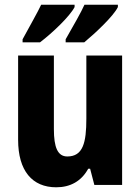

<svg xmlns="http://www.w3.org/2000/svg" viewBox="-20 -786 597 816"><path d="M481 -756V-766H339C325 -734 292 -677 259 -619V-606H338C384 -644 463 -718 481 -756ZM297 -756V-766H155C140 -734 108 -678 76 -619V-606H150C204 -647 277 -717 297 -756ZM499 -550H347V-282C347 -180 333 -121 266 -121C225 -121 209 -160 209 -237V-550H57V-192C57 -60 117 10 219 10C279 10 326 -16 355 -69H363L381 0H499Z"/></svg>

Font: Noto Sans Georgian Condensed ExtraBold
Style: Regular
Weight: 800
Width: 3
Designer: Monotype Design Team, Akaki Razmadze
Foundry: Google LLC
Version: Version 2.005